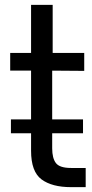

<svg xmlns="http://www.w3.org/2000/svg" viewBox="-20 -770 378 791"><path d="M273 -78H333V1H273Q194 1 151 -31Q108 -63 108 -149V-221H25V-278H108V-479H22V-552H108V-750H197V-552H327V-478L195 -479V-278H322V-221H195V-159Q195 -118 210.5 -98Q226 -78 273 -78Z"/></svg>

Font: Oakes Grotesk
Style: Regular
Weight: 400
Designer: Samuel Oakes
Foundry: Samuel Oakes
Version: Version 1.000;PS 001.000;hotconv 1.0.88;makeotf.lib2.5.64775